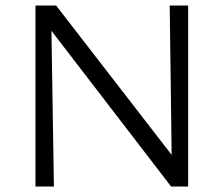

<svg xmlns="http://www.w3.org/2000/svg" viewBox="-20 -678 809 698"><path d="M109 -658H184L604 -115L597 -658H664V0H602L167 -566L176 0H109Z"/></svg>

Font: LXGW Bright GB
Style: Regular
Weight: 400
Designer: Christian Thalmann (Catharsis Fonts)
Foundry: LXGW / Christian Thalmann (Catharsis Fonts) / Fontworks Inc.
Version: Version 5.510